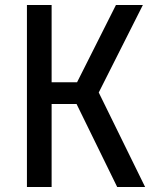

<svg xmlns="http://www.w3.org/2000/svg" viewBox="-20 -750 640 770"><path d="M88 0V-730H187V-420H289L445 -730H553L376 -379L562 0H450L287 -333H187V0Z"/></svg>

Font: JetBrains Mono NL Medium
Style: Regular
Weight: 500
Monospace: yes
Designer: Philipp Nurullin, Konstantin Bulenkov
Foundry: JetBrains
Version: Version 2.305; ttfautohint (v1.8.4.7-5d5b)